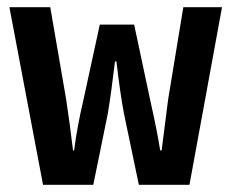

<svg xmlns="http://www.w3.org/2000/svg" viewBox="-20 -511 640 531"><path d="M99 0 6 -491H119L163 -236Q173 -170 182 -95H185Q193 -159 211 -236L256 -443H351L395 -236Q415 -147 423 -95H427Q430 -119 436 -165.5Q442 -212 445 -236L487 -491H594L504 0H364L323 -196Q312 -254 302 -341H298Q288 -256 278 -196L238 0Z"/></svg>

Font: TypoPRO Source Code Pro
Style: Regular
Weight: 600
Monospace: yes
Designer: Paul D. Hunt, Teo Tuominen
Foundry: Adobe Systems Incorporated
Version: Version 2.010;PS 1.0;hotconv 1.0.84;makeotf.lib2.5.63406